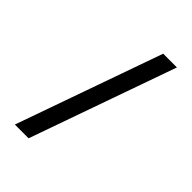

<svg xmlns="http://www.w3.org/2000/svg" viewBox="-201 -741 820 820"><g transform="rotate(45 208.5 -331.0)"><path d="M50 0H133L367 -662H284Z"/></g></svg>

Font: Kanit Light
Style: Regular
Weight: 300
Designer: Katatrad Team
Foundry: CadsonDemak
Version: Version 1.000;PS 001.000;hotconv 1.0.88;makeotf.lib2.5.64775